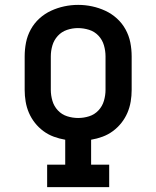

<svg xmlns="http://www.w3.org/2000/svg" viewBox="-20 -766 640 786"><path d="M173 0V-92H247V-194Q223 -198 200 -206.5Q177 -215 157.5 -229.5Q138 -244 123 -263Q108 -282 98.5 -304Q89 -326 85 -350Q81 -374 81 -398V-535Q81 -564 86.5 -592Q92 -620 106 -645.5Q120 -671 141.5 -690.5Q163 -710 189 -722Q215 -734 243 -740Q271 -746 300 -746Q329 -746 357 -740Q385 -734 411 -722Q437 -710 458.5 -690.5Q480 -671 494 -645.5Q508 -620 513.5 -592Q519 -564 519 -535V-398Q519 -374 515 -350Q511 -326 501.5 -304Q492 -282 477 -263Q462 -244 442.5 -229.5Q423 -215 400 -206.5Q377 -198 353 -194V-92H427V0ZM300 -283Q323 -283 345 -290Q367 -297 383 -314Q399 -331 405.5 -353.5Q412 -376 412 -398V-535Q412 -558 405.5 -580.5Q399 -603 383 -620Q367 -637 344.5 -644Q322 -651 299 -651Q276 -651 254 -643.5Q232 -636 216.5 -619Q201 -602 194.5 -580Q188 -558 188 -535V-398Q188 -376 194.5 -353.5Q201 -331 217 -314Q233 -297 255 -290Q277 -283 300 -283Z"/></svg>

Font: Iosevka Slab Semibold Extended
Style: Regular
Weight: 600
Width: 7
Monospace: yes
Designer: Belleve Invis
Foundry: Belleve Invis
Version: Version 11.1.0; ttfautohint (v1.8.3)